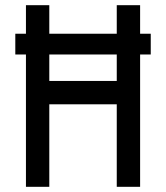

<svg xmlns="http://www.w3.org/2000/svg" viewBox="-20 -720 640 740"><path d="M170 -318V0H80V-700H170V-408H430V-700H520V0H430V-318ZM561 -590V-510H39V-590Z"/></svg>

Font: Fliege Mono Thin
Style: Regular
Weight: 100
Version: Version 0.020;Glyphs 3.3 (3306)